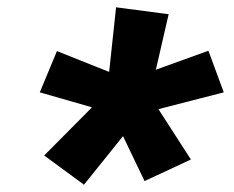

<svg xmlns="http://www.w3.org/2000/svg" viewBox="-20 -792 640 526"><path d="M210 -286 101 -366 232 -498 89 -539 136 -652 279 -595 298 -772 442 -753 407 -601 551 -653 593 -539 414 -493 503 -355 376 -296 317 -419Z"/></svg>

Font: Iosevka Slab Heavy Extended
Style: Italic
Weight: 900
Width: 7
Italic angle: -9°
Monospace: yes
Designer: Belleve Invis
Foundry: Belleve Invis
Version: Version 11.1.0; ttfautohint (v1.8.3)